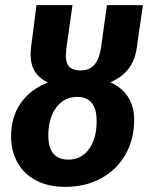

<svg xmlns="http://www.w3.org/2000/svg" viewBox="-20 -712 580 747"><path d="M409 -392Q454 -372 478 -335Q502 -298 502 -245Q502 -170 468 -110.5Q434 -51 373 -18Q312 15 234 15Q167 15 119.5 -10.5Q72 -36 47.5 -80.5Q23 -125 23 -181Q23 -257 61 -311Q99 -365 166 -391Q133 -407 116 -433.5Q99 -460 99 -501Q99 -510 101 -530L122 -692H262L238 -522Q236 -502 236 -496Q236 -466 250 -452Q264 -438 293 -438Q330 -438 348.5 -461.5Q367 -485 373 -526L396 -692H536L512 -526Q499 -429 409 -392ZM356 -241Q356 -335 280 -335Q230 -335 199 -294Q168 -253 168 -185Q168 -91 246 -91Q296 -91 326 -131.5Q356 -172 356 -241Z"/></svg>

Font: Fira Sans Extra Condensed SemiBold
Style: Italic
Weight: 600
Width: 3
Italic angle: -8°
Designer: Carrois Corporate & Edenspiekermann AG
Foundry: Carrois Corporate GbR & Edenspiekermann AG
Version: Version 4.203